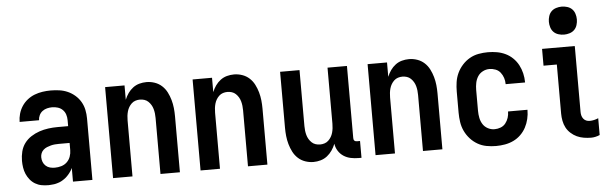

<svg xmlns="http://www.w3.org/2000/svg" viewBox="-48 -917 3472 1093"><g transform="rotate(-5 1687.5 -371.0)"><path d="M189 8Q169 8 150 4.5Q131 1 114 -9Q97 -19 84.5 -34.5Q72 -50 64.5 -67.5Q57 -85 54 -104.5Q51 -124 51 -143Q51 -170 57.5 -196Q64 -222 79.5 -243Q95 -264 117.5 -278.5Q140 -293 165 -301.5Q190 -310 216.5 -313.5Q243 -317 269 -317H330V-351Q330 -368 325 -383.5Q320 -399 308.5 -410.5Q297 -422 281 -427Q265 -432 248 -432Q234 -432 219.5 -428.5Q205 -425 193 -416Q181 -407 174.5 -393Q168 -379 168 -365H57Q57 -388 63.5 -411Q70 -434 83 -454Q96 -474 115 -489Q134 -504 156 -512.5Q178 -521 201.5 -524.5Q225 -528 248 -528Q273 -528 298 -524.5Q323 -521 345.5 -511Q368 -501 387 -484.5Q406 -468 418.5 -446.5Q431 -425 436 -400.5Q441 -376 441 -351V0H330V-78Q325 -68 323.5 -65.5Q322 -63 319 -58.5Q316 -54 312.5 -49.5Q309 -45 305.5 -41Q302 -37 298 -33Q294 -29 290 -25.5Q286 -22 281.5 -19Q277 -16 272.5 -13Q268 -10 263 -7.5Q258 -5 253 -3Q248 -1 242.5 0.5Q237 2 232 3.5Q227 5 221.5 5.5Q216 6 210.5 6.5Q205 7 199.5 7.5Q194 8 189 8ZM234 -88Q253 -88 271.5 -93.5Q290 -99 303.5 -112Q317 -125 323.5 -143Q330 -161 330 -180V-221H269Q257 -221 245.5 -220Q234 -219 222.5 -216Q211 -213 200 -208.5Q189 -204 180 -196Q171 -188 166.5 -177Q162 -166 162 -154Q162 -140 167 -127Q172 -114 182.5 -104.5Q193 -95 206.5 -91.5Q220 -88 234 -88Z M559 0V-520H670V-438Q678 -458 690 -475Q702 -492 718.5 -504.5Q735 -517 755 -522.5Q775 -528 796 -528Q820 -528 843 -520Q866 -512 883.5 -496Q901 -480 912 -458.5Q923 -437 929.5 -414Q936 -391 938.5 -367.5Q941 -344 941 -320V0H830V-320Q830 -333 828.5 -346Q827 -359 823.5 -371.5Q820 -384 813.5 -395Q807 -406 797.5 -415Q788 -424 775.5 -428Q763 -432 750 -432Q737 -432 724.5 -428Q712 -424 702.5 -415Q693 -406 686.5 -395Q680 -384 676.5 -371.5Q673 -359 671.5 -346Q670 -333 670 -320V0Z M1059 0V-520H1170V-438Q1178 -458 1190 -475Q1202 -492 1218.5 -504.5Q1235 -517 1255 -522.5Q1275 -528 1296 -528Q1320 -528 1343 -520Q1366 -512 1383.5 -496Q1401 -480 1412 -458.5Q1423 -437 1429.5 -414Q1436 -391 1438.5 -367.5Q1441 -344 1441 -320V0H1330V-320Q1330 -333 1328.5 -346Q1327 -359 1323.5 -371.5Q1320 -384 1313.5 -395Q1307 -406 1297.5 -415Q1288 -424 1275.5 -428Q1263 -432 1250 -432Q1237 -432 1224.5 -428Q1212 -424 1202.5 -415Q1193 -406 1186.5 -395Q1180 -384 1176.5 -371.5Q1173 -359 1171.5 -346Q1170 -333 1170 -320V0Z M1704 8Q1680 8 1657 0Q1634 -8 1616.5 -24Q1599 -40 1588 -61.5Q1577 -83 1570.5 -106Q1564 -129 1561.5 -152.5Q1559 -176 1559 -200V-520H1670V-200Q1670 -187 1671.5 -174Q1673 -161 1676.5 -148.5Q1680 -136 1686.5 -125Q1693 -114 1702.5 -105Q1712 -96 1724.5 -92Q1737 -88 1750 -88Q1763 -88 1775.5 -92Q1788 -96 1797.5 -105Q1807 -114 1813.5 -125Q1820 -136 1823.5 -148.5Q1827 -161 1828.5 -174Q1830 -187 1830 -200V-520H1941V-108Q1941 -104 1942 -100Q1943 -96 1946 -93Q1949 -90 1953 -89Q1957 -88 1961 -88H1978V8H1961Q1939 8 1917 3.5Q1895 -1 1876.5 -13Q1858 -25 1846 -44Q1834 -63 1831 -85Q1823 -65 1811 -47.5Q1799 -30 1782.5 -17Q1766 -4 1745.5 2Q1725 8 1704 8Z M2059 0V-520H2170V-438Q2178 -458 2190 -475Q2202 -492 2218.5 -504.5Q2235 -517 2255 -522.5Q2275 -528 2296 -528Q2320 -528 2343 -520Q2366 -512 2383.5 -496Q2401 -480 2412 -458.5Q2423 -437 2429.5 -414Q2436 -391 2438.5 -367.5Q2441 -344 2441 -320V0H2330V-320Q2330 -333 2328.5 -346Q2327 -359 2323.5 -371.5Q2320 -384 2313.5 -395Q2307 -406 2297.5 -415Q2288 -424 2275.5 -428Q2263 -432 2250 -432Q2237 -432 2224.5 -428Q2212 -424 2202.5 -415Q2193 -406 2186.5 -395Q2180 -384 2176.5 -371.5Q2173 -359 2171.5 -346Q2170 -333 2170 -320V0Z M2747 8Q2720 8 2693 3Q2666 -2 2642.5 -15.5Q2619 -29 2600.5 -49.5Q2582 -70 2570.5 -94.5Q2559 -119 2555 -146Q2551 -173 2551 -200V-320Q2551 -347 2555 -374Q2559 -401 2570.5 -425.5Q2582 -450 2600.5 -470.5Q2619 -491 2642.5 -504.5Q2666 -518 2693 -523Q2720 -528 2747 -528Q2773 -528 2798.5 -523.5Q2824 -519 2847 -508Q2870 -497 2888.5 -479Q2907 -461 2919 -438.5Q2931 -416 2937 -390.5Q2943 -365 2943 -340Q2943 -339 2943 -338.5Q2943 -338 2943 -338H2832Q2832 -338 2832 -338.5Q2832 -339 2832 -339Q2832 -357 2826.5 -374Q2821 -391 2810 -405Q2799 -419 2782 -425.5Q2765 -432 2747 -432Q2727 -432 2709 -422.5Q2691 -413 2680.5 -396.5Q2670 -380 2666 -360Q2662 -340 2662 -320V-200Q2662 -180 2666 -160Q2670 -140 2680.5 -123.5Q2691 -107 2709 -97.5Q2727 -88 2747 -88Q2765 -88 2782 -94.5Q2799 -101 2810 -115Q2821 -129 2826.5 -146Q2832 -163 2832 -181Q2832 -181 2832 -181.5Q2832 -182 2832 -182H2943Q2943 -182 2943 -181.5Q2943 -181 2943 -180Q2943 -155 2937 -129.5Q2931 -104 2919 -81.5Q2907 -59 2888.5 -41Q2870 -23 2847 -12Q2824 -1 2798.5 3.5Q2773 8 2747 8Z M3291 8Q3270 8 3249 4.5Q3228 1 3209.5 -7.5Q3191 -16 3175 -30.5Q3159 -45 3149.5 -63Q3140 -81 3136 -102Q3132 -123 3132 -143V-424H3056V-520H3243V-143Q3243 -133 3245.5 -123Q3248 -113 3254.5 -104.5Q3261 -96 3270.5 -92Q3280 -88 3291 -88Q3303 -88 3316 -91Q3329 -94 3340 -99V-3Q3329 2 3316 5Q3303 8 3291 8ZM3188 -590Q3172 -590 3156 -595Q3140 -600 3129 -611Q3118 -622 3113 -638Q3108 -654 3108 -670Q3108 -686 3113 -702Q3118 -718 3129 -729Q3140 -740 3156 -745Q3172 -750 3188 -750Q3204 -750 3220 -745Q3236 -740 3247 -729Q3258 -718 3263 -702Q3268 -686 3268 -670Q3268 -654 3263 -638Q3258 -622 3247 -611Q3236 -600 3220 -595Q3204 -590 3188 -590Z"/></g></svg>

Font: Iosevka Julsh Curly
Style: Bold
Weight: 700
Designer: Belleve Invis
Foundry: Belleve Invis
Version: Version 15.0.2; ttfautohint (v1.8.4)